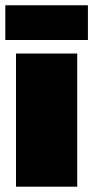

<svg xmlns="http://www.w3.org/2000/svg" viewBox="-21 -701 350 721"><path d="M309.1 -681.2V-550.8H-1V-681.2ZM269 -500V0H39.1V-500Z"/></svg>

Font: Work Sans Black
Style: Regular
Weight: 900
Designer: Wei Huang
Foundry: Wei Huang
Version: Version 2.012